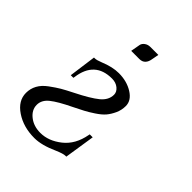

<svg xmlns="http://www.w3.org/2000/svg" viewBox="-164 -423 713 713"><g transform="rotate(45 192.5 -66.0)"><path d="M248 -337.9 243.2 -312.5Q238.3 -277.3 209 -277.3H166L172.9 -315.4Q174.8 -324.2 184.1 -331.1Q193.4 -337.9 206.1 -337.9ZM296.9 -118.2Q296.9 -96.7 288.1 -77.6Q279.3 -58.6 268.1 -45.4Q256.8 -32.2 235.4 -18.1Q213.9 -3.9 199.7 3.4Q185.5 10.7 160.2 23.4Q107.4 48.8 83.5 67.9Q59.6 86.9 59.6 112.3Q59.6 138.7 83.5 157.7Q107.4 176.8 142.6 176.8Q185.5 176.8 225.1 145.5Q264.6 114.3 275.4 55.7L276.4 50.8H292L273.4 170.9H268.6Q257.8 170.9 230.5 182.6Q178.7 206.1 140.6 206.1Q83 206.1 41.5 178.2Q0 150.4 0 109.4Q0 86.9 10.3 67.9Q20.5 48.8 42.5 32.7Q64.5 16.6 81.1 6.8Q97.7 -2.9 127 -17.6Q183.6 -45.9 210 -67.4Q236.3 -88.9 236.3 -117.2Q236.3 -131.8 222.7 -143.1Q209 -154.3 188.5 -154.3Q98.6 -154.3 85.9 -59.6L85 -54.7H71.3L85.9 -162.1H90.8Q99.6 -162.1 119.1 -169.9Q159.2 -186.5 192.4 -186.5Q234.4 -186.5 265.6 -167Q296.9 -147.5 296.9 -118.2Z"/></g></svg>

Font: Kleymisska
Style: Regular
Weight: 500
Italic angle: -8°
Designer: gluk
Foundry: gluk
Version: Version 0.298